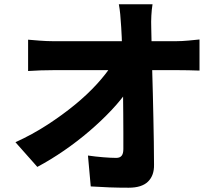

<svg xmlns="http://www.w3.org/2000/svg" viewBox="-20 -827 1040 895"><path d="M691 -807Q687 -783 685.5 -754Q684 -725 685 -700Q686 -655 687 -604.5Q688 -554 689.5 -499.5Q691 -445 692.5 -389Q694 -333 695 -277Q696 -221 697 -166Q698 -111 698 -59Q699 -9 670 19.5Q641 48 580 48Q533 48 490.5 46.5Q448 45 403 42L390 -102Q424 -97 460.5 -94Q497 -91 522 -91Q539 -91 547 -101Q555 -111 555 -132Q555 -167 555 -209Q555 -251 554.5 -299.5Q554 -348 553.5 -399.5Q553 -451 551.5 -503Q550 -555 549 -605Q548 -655 545 -700Q543 -734 540.5 -760Q538 -786 534 -807ZM111 -642Q132 -640 166 -637.5Q200 -635 226 -635Q242 -635 278.5 -635Q315 -635 364.5 -635Q414 -635 469 -635Q524 -635 578.5 -635Q633 -635 679.5 -635Q726 -635 758.5 -635Q791 -635 802 -635Q827 -635 859.5 -638Q892 -641 910 -643V-498Q885 -499 857.5 -499.5Q830 -500 809 -500Q801 -500 768.5 -500Q736 -500 688 -500Q640 -500 584 -500Q528 -500 471 -500Q414 -500 363.5 -500Q313 -500 277.5 -500Q242 -500 230 -500Q203 -500 170.5 -499Q138 -498 111 -496ZM52 -164Q131 -200 201 -245.5Q271 -291 329.5 -339Q388 -387 432.5 -436Q477 -485 504 -528L576 -527L577 -409Q547 -364 500.5 -314.5Q454 -265 397.5 -216.5Q341 -168 278.5 -125Q216 -82 154 -49Z"/></svg>

Font: Noto Sans KR ExtraBold
Style: Regular
Weight: 800
Designer: Ryoko NISHIZUKA  (kana, bopomofo & ideographs); Paul D. Hunt (Latin, Greek & Cyrillic); Sandoll Communications , Soo-you
Foundry: Adobe
Version: Version 2.004-H2;hotconv 1.0.118;makeotfexe 2.5.65603